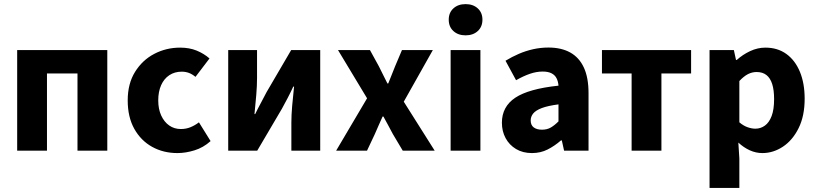

<svg xmlns="http://www.w3.org/2000/svg" viewBox="-20 -743 4028 947"><path d="M64.7 0V-496.1H509.2V0H362.2V-380.8H211.7V0Z M855.2 12Q785.9 12 730.4 -18.7Q674.9 -49.5 642.4 -107.5Q609.9 -165.6 609.9 -247.9Q609.9 -330.4 646.1 -388.5Q682.2 -446.7 741 -477.4Q799.8 -508.1 868.4 -508.1Q914.2 -508.1 950.1 -493.4Q986 -478.7 1013.3 -454.7L944.2 -363.9Q927.2 -377.8 911.1 -383.6Q895 -389.5 876.6 -389.5Q841.3 -389.5 815.1 -372.1Q788.9 -354.7 774.7 -322.8Q760.5 -290.8 760.5 -247.9Q760.5 -205 775.2 -173.1Q789.9 -141.2 814.8 -123.9Q839.7 -106.6 871.7 -106.6Q897.8 -106.6 919.9 -115.7Q941.9 -124.8 961.2 -139.6L1018.7 -47.1Q983 -14.9 939.3 -1.5Q895.6 12 855.2 12Z M1105.6 0V-496H1247.8V-358.4Q1247.8 -320.5 1244 -274.9Q1240.2 -229.3 1235.2 -180.3H1238.6Q1250.9 -206 1267.3 -236.3Q1283.6 -266.7 1294.9 -288.7L1416.1 -496H1559.4V0H1417.1V-137.6Q1417.1 -175.1 1421 -220.4Q1424.9 -265.8 1430.4 -315.7H1426.4Q1414.5 -289.8 1398.7 -259.3Q1382.9 -228.8 1370.6 -206.9L1248.8 0Z M1638 0 1790.5 -258.2 1647.1 -496.1H1804.7L1848.7 -415.9Q1859.1 -395.3 1869.7 -373.7Q1880.3 -352.1 1890.9 -331.3H1894.9Q1903.1 -352.1 1911.9 -373.7Q1920.7 -395.3 1928.7 -415.9L1962.6 -496.1H2114.9L1971.5 -241.4L2123.9 0H1966.4L1917.6 -82Q1906.2 -103.3 1894.5 -125.3Q1882.8 -147.3 1871.1 -168.3H1867.1Q1857.9 -147.3 1848 -125.7Q1838.1 -104.1 1828.9 -82L1790.3 0Z M2202.6 0V-496H2349.5V0ZM2276.4 -568.7Q2239.5 -568.7 2216.4 -589.8Q2193.3 -610.9 2193.3 -645.9Q2193.3 -680.7 2216.4 -701.7Q2239.5 -722.7 2276.4 -722.7Q2313.4 -722.7 2336.4 -701.7Q2359.5 -680.7 2359.5 -645.9Q2359.5 -610.9 2336.4 -589.8Q2313.4 -568.7 2276.4 -568.7Z M2603.8 12Q2558.5 12 2525.2 -8Q2492 -27.9 2473.7 -61.8Q2455.5 -95.7 2455.5 -137.6Q2455.5 -216.9 2521.5 -261Q2587.5 -305 2734.6 -320.5Q2733 -341.6 2725 -357.2Q2717 -372.9 2700.2 -381.5Q2683.5 -390.1 2656.6 -390.1Q2625.7 -390.1 2593.7 -379Q2561.7 -368 2525.4 -347.4L2473.3 -443.4Q2504.8 -462.6 2539 -477.4Q2573.2 -492.2 2609.8 -500.3Q2646.4 -508.5 2685.4 -508.5Q2748.6 -508.5 2792.7 -484Q2836.8 -459.5 2859.8 -409.7Q2882.8 -360 2882.8 -283.7V0H2762.2L2751 -50.6H2747Q2715.7 -23.2 2680.9 -5.6Q2646.1 12 2603.8 12ZM2653.2 -103.3Q2678.2 -103.3 2696.8 -114.1Q2715.4 -124.9 2734.6 -144.3V-228.2Q2682.1 -221.3 2652.2 -210Q2622.4 -198.6 2609.9 -183.2Q2597.5 -167.8 2597.5 -149Q2597.5 -125.8 2612.6 -114.5Q2627.7 -103.3 2653.2 -103.3Z M3095.3 0V-380.8H2949V-496.1H3388.7V-380.8H3242.3V0Z M3479.7 184.1V-496.1H3599.6L3610.2 -447.3H3613.9Q3643.3 -473.8 3680 -491Q3716.7 -508.1 3755.1 -508.1Q3815.2 -508.1 3858.5 -476.9Q3901.8 -445.7 3925.3 -389Q3948.8 -332.4 3948.8 -255.9Q3948.8 -170.8 3918.9 -110.8Q3889 -50.8 3841.4 -19.4Q3793.8 12 3740.1 12Q3708.6 12 3678.5 -1.5Q3648.4 -15.1 3621.7 -39.8L3626.7 38.7V184.1ZM3705.8 -108.3Q3731.5 -108.3 3752.5 -123.4Q3773.6 -138.4 3785.9 -170.7Q3798.1 -202.9 3798.1 -254.2Q3798.1 -298.8 3788.7 -328.4Q3779.3 -358 3760.3 -372.9Q3741.3 -387.8 3711.9 -387.8Q3689.8 -387.8 3669.4 -377.5Q3649 -367.1 3626.7 -343.4V-139.7Q3646.8 -122.6 3667.3 -115.5Q3687.7 -108.3 3705.8 -108.3Z"/></svg>

Font: Source Sans Variable
Style: Regular
Weight: 200
Designer: Paul D. Hunt
Foundry: Adobe Systems Incorporated
Version: Version 3.006;hotconv 1.0.111;makeotfexe 2.5.65597